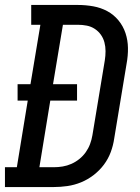

<svg xmlns="http://www.w3.org/2000/svg" viewBox="-44 -755 564 775"><path d="M-24 0V-80H24L68 -349H27V-415H79L119 -655H82V-735H270Q302 -735 332.5 -729.5Q363 -724 389 -710Q415 -696 434 -673Q453 -650 462.5 -621.5Q472 -593 472.5 -561.5Q473 -530 467 -498L417 -196Q413 -168 403 -141Q393 -114 375.5 -90.5Q358 -67 334 -48.5Q310 -30 283 -19Q256 -8 228 -4Q200 0 173 0ZM173 -80Q191 -80 209 -83Q227 -86 244 -93.5Q261 -101 276 -113Q291 -125 302 -140.5Q313 -156 319.5 -173.5Q326 -191 329 -209L379 -511Q382 -530 382 -548.5Q382 -567 377.5 -584Q373 -601 363 -615Q353 -629 338.5 -638.5Q324 -648 306.5 -651.5Q289 -655 270 -655H210L170 -415H267V-349H159L115 -80Z"/></svg>

Font: Iosevka Slab Medium
Style: Italic
Weight: 500
Italic angle: -9°
Monospace: yes
Designer: Belleve Invis
Foundry: Belleve Invis
Version: Version 11.1.0; ttfautohint (v1.8.3)